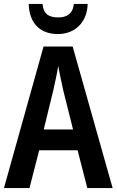

<svg xmlns="http://www.w3.org/2000/svg" viewBox="-20 -950 589 970"><path d="M423 -930H353C348 -879 316 -862 274 -862C227 -862 199 -879 195 -930H125C128 -832 183 -778 272 -778C359 -778 420 -837 423 -930ZM421 0H549L347 -715H200L0 0H129L178 -191H372ZM299 -496 349 -296H201L250 -497C258 -533 269 -582 274 -617C280 -583 291 -534 299 -496Z"/></svg>

Font: Noto Sans Arabic UI Cn SmBd
Style: Regular
Weight: 600
Width: 3
Designer: Monotype Design Team, Nadine Chahine and Nizar Qandah
Foundry: Monotype Imaging Inc.
Version: Version 2.010